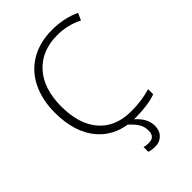

<svg xmlns="http://www.w3.org/2000/svg" viewBox="-270 -834 1162 1162"><g transform="rotate(-45 310.5 -253.0)"><path d="M405.8 -679.2Q271.5 -679.2 194.3 -593.3Q117.2 -507.8 117.2 -356.4Q117.2 -205.1 189.9 -120.6Q262.7 -36.1 397.9 -36.1Q487.8 -36.1 563 -59.1V-15.1Q492.2 9.8 386.2 9.8Q379.9 9.8 374 9.8Q436 63.5 436 127Q436 168.9 411.1 193.4Q386.2 217.8 351.6 217.8Q316.9 217.8 295.9 210V168.9Q312.5 174.8 335.9 174.8Q388.2 174.8 388.2 121.1Q388.2 85.9 371.6 59.6Q355 33.2 323.7 5.4Q216.8 -11.2 149.4 -87.4Q63 -184.6 63 -358.9Q63.5 -467.8 104.5 -550.8Q145.5 -633.8 222.7 -678.7Q299.8 -723.6 403.8 -724.1Q507.3 -724.1 589.8 -685.1L569.8 -640.1Q491.7 -679.2 405.8 -679.2Z"/></g></svg>

Font: OpenSans-Light
Style: Regular
Weight: 300
Foundry: Ascender Corporation
Version: Version 1.10